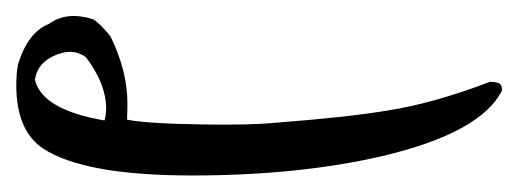

<svg xmlns="http://www.w3.org/2000/svg" viewBox="-129 -74 640 237"><path d="M0 74.7Q2 67.4 2 59.6Q2 29.8 -22.9 -3.4Q-35.2 -12.2 -49.8 -9.3Q-82 -1.5 -85.9 24.4Q-77.1 61.5 0 74.7ZM342.8 118.7Q239.3 142.6 107.9 142.6Q-24.9 142.6 -75.7 109.4Q-108.9 87.4 -108.9 30.8Q-108.9 17.6 -106.9 5.9Q-94.7 -34.2 -68.8 -44.4Q-46.9 -60.5 -14.2 -50.3Q-5.9 -45.4 7.3 -29.3Q28.3 13.7 28.3 53.7Q28.3 64.5 27.8 73.7Q52.2 78.6 120.1 79.6Q179.2 80.6 210 77.6Q298.8 70.8 349.1 62.5Q405.8 53.7 476.1 26.9Q481 26.9 485.8 28.3Q490.7 29.8 490.7 37.6Q464.8 89.8 342.8 118.7Z"/></svg>

Font: Jameel Khushkhat-L
Style: Regular
Weight: 400
Version: Version 3.5